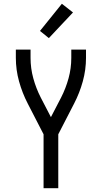

<svg xmlns="http://www.w3.org/2000/svg" viewBox="-20 -998 540 1018"><path d="M211 0V-286L127 -449Q98 -505 81 -566.5Q64 -628 64 -691V-735H142V-691Q142 -636 156.5 -583Q171 -530 196 -481L250 -377L304 -481Q329 -530 343.5 -583Q358 -636 358 -691V-735H436V-691Q436 -628 419 -566.5Q402 -505 373 -449L289 -286V0ZM239 -796 192 -834 308 -978 367 -932Z"/></svg>

Font: Iosevka Term Curly
Style: Regular
Weight: 400
Designer: Belleve Invis
Foundry: Belleve Invis
Version: Version 32.3.0